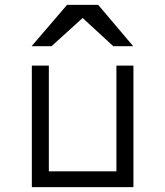

<svg xmlns="http://www.w3.org/2000/svg" viewBox="-20 -770 680 790"><path d="M529 -500H459V-65H181V-500H111V0H529ZM110 -580H192L320 -696L446 -580H528L384 -750H256Z"/></svg>

Font: altertype_V2
Style: Regular
Weight: 400
Designer: Simon Renaud
Version: Version 2.001;Glyphs 3.1.2 (3151)